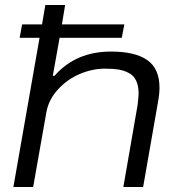

<svg xmlns="http://www.w3.org/2000/svg" viewBox="-20 -743 707 763"><path d="M33.2 0 137.2 -592.8H58.1L67.9 -646H147L160.2 -723.1H238.8L226.1 -646H474.1L463.9 -592.8H216.8L189.9 -441.9H196.8Q281.2 -538.1 420.9 -538.1Q517.6 -538.1 565.7 -503.9Q613.8 -469.7 613.8 -395Q613.8 -369.1 607.9 -337.9L548.8 0H470.2L526.9 -326.2Q530.8 -360.4 530.8 -371.1Q530.8 -401.9 521.2 -422.1Q511.7 -442.4 492.7 -452.6Q473.6 -462.9 451.7 -466.6Q429.7 -470.2 397.9 -470.2Q347.2 -470.2 297.4 -449.2Q247.6 -428.2 210.2 -387.5Q172.9 -346.7 164.1 -295.9L111.8 0Z"/></svg>

Font: Archivo Expanded Light
Style: Italic
Weight: 300
Width: 7
Italic angle: -10°
Designer: Hector Gatti
Foundry: Omnibus-Type
Version: Version 2.001